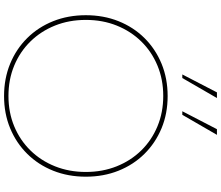

<svg xmlns="http://www.w3.org/2000/svg" viewBox="-88 -928 1031 894"><g transform="rotate(90 427.0 -481.5)"><path d="M343.8 -815.4H327.1L410.6 -976.6H437ZM515.1 -815.4H498.5L582 -976.6H608.4ZM427.7 14.6Q346.2 14.6 277.3 -13.7Q208.5 -42 157.7 -93.3Q106.9 -144.5 79.1 -214.1Q51.3 -283.7 51.3 -366.2Q51.3 -448.7 79.1 -518.3Q106.9 -587.9 157.7 -639.2Q208.5 -690.4 277.3 -718.8Q346.2 -747.1 427.7 -747.1Q509.3 -747.1 577.6 -718.8Q646 -690.4 696.8 -639.2Q747.6 -587.9 775.4 -518.3Q803.2 -448.7 803.2 -366.2Q803.2 -283.7 775.4 -214.1Q747.6 -144.5 696.8 -93.3Q646 -42 577.6 -13.7Q509.3 14.6 427.7 14.6ZM427.2 -5.9Q503.9 -5.9 568.6 -32.7Q633.3 -59.6 680.9 -108.2Q728.5 -156.7 754.9 -222.7Q781.2 -288.6 781.2 -366.2Q781.2 -443.8 754.9 -509.8Q728.5 -575.7 680.9 -624.3Q633.3 -672.9 568.6 -699.7Q503.9 -726.6 427.2 -726.6Q350.6 -726.6 285.9 -699.7Q221.2 -672.9 173.6 -624.3Q126 -575.7 99.6 -510Q73.2 -444.3 73.2 -366.2Q73.2 -288.1 99.6 -222.4Q126 -156.7 173.6 -108.2Q221.2 -59.6 285.9 -32.7Q350.6 -5.9 427.2 -5.9Z"/></g></svg>

Font: Kumbh Sans Thin
Style: Regular
Weight: 250
Version: Version 1.004